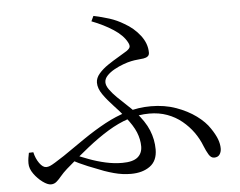

<svg xmlns="http://www.w3.org/2000/svg" viewBox="-53 -814 1105 883"><g transform="rotate(-5 500.0 -372.5)"><path d="M397.8 -726.2 409.1 -750.1Q447 -742.2 481.7 -731.2Q516.5 -720.1 547.7 -701Q590.8 -677.1 619.7 -639.5Q648.7 -601.9 648.7 -559.9Q648.7 -548.3 641.2 -542.7Q633.7 -537 621.5 -535.1Q609.3 -533.2 594.3 -532.1Q579.3 -530.9 564.5 -527.7Q548.6 -524.6 527.2 -516.7Q505.8 -508.9 485.1 -497.4Q464.4 -486 450.9 -471.6Q437.4 -457.3 437.4 -441Q437.4 -425.8 450.6 -407.2Q463.8 -388.6 484.2 -368.5Q504.6 -348.4 526.2 -328.6Q547.7 -308.8 563.6 -291.9Q605.4 -246.1 623.1 -202.7Q640.8 -159.4 640.8 -113.9Q640.8 -61.4 606.5 -36.4Q572.2 -11.4 518.3 -11.4Q499.2 -11.4 479.7 -14Q460.2 -16.6 439.6 -22.2Q419.1 -27.7 396 -35.8Q363 -48.2 323.9 -64Q284.8 -79.8 241.4 -103.1L258.4 -125.2Q291.7 -110.8 329.3 -96.7Q366.9 -82.6 406 -73.9Q445.2 -65.2 482.8 -65.2Q531.7 -65.2 553.8 -83.3Q575.8 -101.5 575.8 -133.6Q575.8 -165.6 562.5 -198.7Q549.1 -231.8 514.7 -274.1Q492.6 -302.2 465.4 -330.7Q438.3 -359.3 418.4 -387.7Q398.5 -416.2 398.5 -442.6Q398.5 -464.4 415.7 -484.3Q433 -504.3 458 -521.1Q483 -537.9 507.4 -552Q531.7 -566 546.7 -575.8Q560.7 -585.5 562.6 -593.9Q564.5 -602.3 557.1 -615.7Q540 -648.3 497.1 -676.4Q454.3 -704.4 397.8 -726.2ZM79.2 -149.7Q85.9 -120 101.4 -98.3Q116.9 -76.6 132.7 -76.6Q140.9 -76.6 149.8 -80.1Q158.6 -83.6 174.5 -93.4Q190.4 -103.2 217.4 -120.7Q269.9 -157.2 320.3 -191.6Q370.7 -226 421.1 -253.4Q471.5 -280.8 524.6 -297Q577.8 -313.3 635.6 -313.3Q699 -313.3 751.6 -294.5Q804.2 -275.7 843.4 -246.9Q882.6 -218 903.2 -186.2Q922.5 -157.6 930.9 -135.2Q939.3 -112.8 939.3 -92.1Q939.3 -75.9 931.2 -64.3Q923.1 -52.6 906 -52.6Q891.1 -52.6 880.9 -69.7Q870.6 -86.9 861.3 -110.1Q848.4 -143.8 826.8 -174Q805.2 -204.1 775.5 -228.5Q745.8 -252.8 708.3 -266.6Q670.7 -280.4 625.8 -280.4Q575.9 -280.4 528.4 -264.5Q480.8 -248.6 433.1 -219.6Q385.3 -190.5 334.3 -149.9Q283.3 -109.4 226.8 -59.9Q208.7 -43.7 196.5 -29Q184.4 -14.2 173.3 -4.8Q162.3 4.7 147.2 4.7Q132 4.7 109.6 -11.6Q87.2 -27.9 69.9 -52.1Q52.5 -76.3 52.5 -100.6Q52.5 -113.7 54.4 -125.5Q56.2 -137.4 58.7 -148.9Z"/></g></svg>

Font: Noto Serif SC
Style: Regular
Weight: 200
Designer: Ryoko NISHIZUKA 西塚涼子 (kana & ideographs); Frank Grießhammer (Latin, Greek & Cyrillic); Wenlong ZHANG 张文龙 (bopomofo); San
Foundry: Adobe
Version: Version 2.001;hotconv 1.1.0;makeotfexe 2.6.0